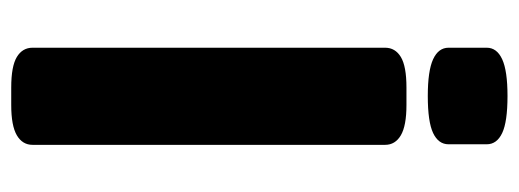

<svg xmlns="http://www.w3.org/2000/svg" viewBox="-311 -611 924 342"><g transform="rotate(90 151.0 -440.0)"><path d="M136 2Q98 2 81.5 -8Q65 -18 65 -36V-664Q65 -682 81.5 -692Q98 -702 136 -702H167Q204 -702 221 -692Q238 -682 238 -664V-36Q238 -18 221 -8Q204 2 167 2ZM151 -740Q106 -740 85.5 -749.5Q65 -759 65 -777V-845Q65 -863 85.5 -872.5Q106 -882 151 -882Q197 -882 217 -872.5Q237 -863 237 -845V-777Q237 -759 217 -749.5Q197 -740 151 -740Z"/></g></svg>

Font: Asap Semi Expanded ExtraBold
Style: Regular
Weight: 800
Width: 6
Designer: Pablo Cosgaya
Foundry: Omnibus-Type
Version: Version 3.001; ttfautohint (v1.8.4.7-5d5b)